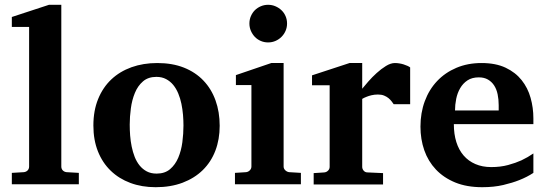

<svg xmlns="http://www.w3.org/2000/svg" viewBox="-20 -760 2251 792"><path d="M28.8 0V-46.9L78.1 -49.8Q87.9 -50.8 94 -57.1Q100.1 -63.5 100.1 -73.2V-648.9H28.8V-689.9L182.1 -740.2H232.9V-73.2Q232.9 -63.5 239 -57.1Q245.1 -50.8 254.9 -49.8L305.2 -46.9V0Z M736.8 -242.2Q736.8 -263.2 734.9 -286.4Q732.9 -309.6 728.3 -332Q723.6 -354.5 715.3 -374.5Q707 -394.5 694.6 -409.7Q682.1 -424.8 665 -433.8Q647.9 -442.9 625 -442.9Q591.3 -442.9 569.8 -424.3Q548.3 -405.8 536.4 -376.7Q524.4 -347.7 519.8 -313Q515.1 -278.3 515.1 -246.1Q515.1 -224.6 516.8 -201.2Q518.6 -177.7 523.2 -155.3Q527.8 -132.8 535.6 -112.8Q543.5 -92.8 555.9 -77.4Q568.4 -62 585.4 -53Q602.5 -43.9 626 -43.9Q660.2 -43.9 681.6 -62.3Q703.1 -80.6 715.3 -109.4Q727.5 -138.2 732.2 -173.3Q736.8 -208.5 736.8 -242.2ZM886.2 -241.2Q886.2 -185.1 868.4 -138.4Q850.6 -91.8 816.4 -58.3Q782.2 -24.9 733.2 -6.3Q684.1 12.2 622.1 12.2Q564.9 12.2 517.8 -5.4Q470.7 -22.9 436.8 -55.7Q402.8 -88.4 384 -135.5Q365.2 -182.6 365.2 -242.2Q365.2 -303.7 384.8 -351.6Q404.3 -399.4 439.2 -432.4Q474.1 -465.3 522.5 -482.7Q570.8 -500 628.9 -500Q690.9 -500 738.8 -481Q786.6 -461.9 819.3 -427.5Q852.1 -393.1 869.1 -345.7Q886.2 -298.3 886.2 -241.2Z M949.2 0V-46.9L995.1 -49.8Q1003.9 -50.8 1010.5 -57.4Q1017.1 -64 1017.1 -73.2V-409.2H953.1V-450.2L1099.1 -500H1149.9V-73.2Q1149.9 -64 1157 -57.4Q1164.1 -50.8 1172.9 -49.8L1221.2 -46.9V0ZM1164.1 -663.1Q1164.1 -647 1158 -632.8Q1151.9 -618.7 1141.1 -607.9Q1130.4 -597.2 1116.2 -591.1Q1102.1 -585 1085.9 -585Q1069.8 -585 1055.7 -591.1Q1041.5 -597.2 1031.2 -607.9Q1021 -618.7 1014.9 -632.8Q1008.8 -647 1008.8 -663.1Q1008.8 -679.2 1014.9 -693.4Q1021 -707.5 1031.2 -717.8Q1041.5 -728 1055.7 -734.1Q1069.8 -740.2 1085.9 -740.2Q1102.1 -740.2 1116.2 -734.1Q1130.4 -728 1141.1 -717.8Q1151.9 -707.5 1158 -693.4Q1164.1 -679.2 1164.1 -663.1Z M1604 -330.1Q1600.6 -335 1595.5 -341.8Q1590.3 -348.6 1582.8 -355Q1575.2 -361.3 1564.5 -365.7Q1553.7 -370.1 1539.1 -370.1Q1524.9 -370.1 1512.7 -367.2Q1500.5 -364.3 1492.2 -360.8Q1481.9 -356.9 1474.1 -352.1V-71.8Q1474.1 -63 1480.2 -55.9Q1486.3 -48.8 1496.1 -48.8L1560.1 -45.9V1H1273.9V-45.9L1317.9 -48.8Q1327.1 -49.8 1333.5 -56.4Q1339.8 -63 1339.8 -71.8V-408.2H1267.1V-449.2L1421.9 -500H1474.1V-394Q1483.4 -405.8 1499.3 -423.8Q1515.1 -441.9 1533.7 -458.7Q1552.2 -475.6 1572 -487.8Q1591.8 -500 1608.9 -500Q1617.7 -500 1627 -498.5Q1636.2 -497.1 1644.8 -494.4Q1653.3 -491.7 1660.4 -488.5Q1667.5 -485.4 1671.9 -481.9V-330.1Z M2037.1 -326.2Q2037.1 -350.1 2032.7 -371.1Q2028.3 -392.1 2018.3 -407.5Q2008.3 -422.9 1992.7 -431.9Q1977.1 -440.9 1955.1 -440.9Q1927.2 -440.9 1908.4 -428.5Q1889.6 -416 1878.2 -396.2Q1866.7 -376.5 1861.8 -352.1Q1856.9 -327.6 1856.9 -304.2H2037.1ZM2180.2 -46.9Q2154.3 -29.8 2122.1 -17.1Q2094.2 -5.9 2055.7 3.2Q2017.1 12.2 1969.2 12.2Q1905.3 12.2 1857.7 -7.3Q1810.1 -26.9 1778.1 -60.8Q1746.1 -94.7 1730.2 -140.1Q1714.4 -185.5 1714.4 -237.8Q1714.4 -294.4 1732.2 -342.5Q1750 -390.6 1783 -425.5Q1815.9 -460.4 1862.5 -480.2Q1909.2 -500 1966.3 -500Q2024.9 -500 2065.7 -480.7Q2106.4 -461.4 2131.8 -429.4Q2157.2 -397.5 2168.7 -356.4Q2180.2 -315.4 2180.2 -272V-248H1852.1Q1852.1 -207 1862.3 -174.3Q1872.6 -141.6 1892.3 -118.7Q1912.1 -95.7 1940.9 -83.3Q1969.7 -70.8 2006.3 -70.8Q2044.4 -70.8 2075.9 -79.3Q2107.4 -87.9 2130.9 -98.6Q2157.7 -111.3 2180.2 -127Z"/></svg>

Font: Charis SIL Afr
Style: Bold
Weight: 700
Foundry: SIL International
Version: Version 5.000